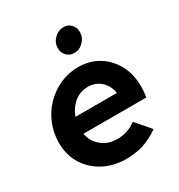

<svg xmlns="http://www.w3.org/2000/svg" viewBox="-178 -868 932 998"><g transform="rotate(-30 288.0 -368.5)"><path d="M291 10Q215 10 155.5 -22Q96 -54 62 -109.5Q28 -165 28 -237Q28 -297 50 -350Q72 -403 111 -443Q150 -483 201 -506Q252 -529 310 -529Q379 -529 432 -496.5Q485 -464 515 -407.5Q545 -351 545 -278Q545 -267 544 -254Q543 -241 540 -215H162Q171 -166 209 -134.5Q247 -103 302 -103Q335 -103 364 -113Q393 -123 415 -141L490 -54Q442 -20 395 -5Q348 10 291 10ZM170 -312H419Q411 -359 379.5 -387Q348 -415 303 -415Q257 -415 222 -386.5Q187 -358 170 -312ZM332 -602Q305 -602 287 -620.5Q269 -639 269 -666Q269 -699 293 -723Q317 -747 350 -747Q376 -747 393.5 -728.5Q411 -710 411 -683Q411 -651 387.5 -626.5Q364 -602 332 -602Z"/></g></svg>

Font: Red Hat Display
Style: Bold Italic
Weight: 700
Italic angle: -12°
Designer: Pentagram, MCKL
Foundry: Pentagram, MCKL
Version: Version 1.023; ttfautohint (v1.8.3)